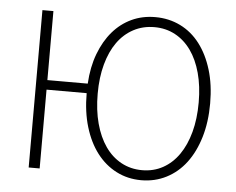

<svg xmlns="http://www.w3.org/2000/svg" viewBox="-50 -730 983 801"><g transform="rotate(5 441.5 -329.5)"><path d="M569 12Q512 12 464.5 -12.5Q417 -37 383 -81.5Q349 -126 330 -189Q311 -252 311 -330H143V0H97V-659H143V-370H312Q316 -440 337 -495.5Q358 -551 391.5 -590Q425 -629 470 -650Q515 -671 569 -671Q626 -671 674 -647.5Q722 -624 756 -579.5Q790 -535 809 -472.5Q828 -410 828 -332Q828 -254 809 -190.5Q790 -127 756 -82Q722 -37 674 -12.5Q626 12 569 12ZM569 -30Q617 -30 656 -51.5Q695 -73 722.5 -112.5Q750 -152 765 -207.5Q780 -263 780 -332Q780 -400 765 -455Q750 -510 722.5 -548.5Q695 -587 656 -608Q617 -629 569 -629Q521 -629 481.5 -608Q442 -587 414.5 -548.5Q387 -510 372 -455Q357 -400 357 -332Q357 -263 372 -207.5Q387 -152 414.5 -112.5Q442 -73 481.5 -51.5Q521 -30 569 -30Z"/></g></svg>

Font: Giro Light
Style: Regular
Weight: 300
Designer: Paul D. Hunt
Foundry: Adobe Systems Incorporated
Version: Version 1.000;PS 1.0;hotconv 1.0.88;makeotf.lib2.5.647800